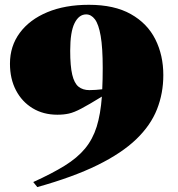

<svg xmlns="http://www.w3.org/2000/svg" viewBox="-20 -750 740 800"><path d="M135.5 29.5 118.5 8.5Q197 -27 249.8 -59.8Q302.5 -92.5 334.5 -131.2Q366.5 -170 382.8 -222Q399 -274 404.5 -347.5Q350 -314 319.2 -297.8Q288.5 -281.5 267 -276.8Q245.5 -272 219 -272Q160.5 -272 116 -299Q71.5 -326 46.5 -373.8Q21.5 -421.5 21.5 -484.5Q21.5 -558 62.5 -613.2Q103.5 -668.5 177.2 -699.2Q251 -730 350.5 -730Q456.5 -730 525.2 -691.2Q594 -652.5 627.2 -586.2Q660.5 -520 660.5 -437Q660.5 -361.5 634.2 -294.8Q608 -228 547.8 -170Q487.5 -112 386.5 -62.2Q285.5 -12.5 135.5 29.5ZM272.5 -538.5Q272.5 -474.5 281 -438.8Q289.5 -403 307.2 -388.8Q325 -374.5 352.5 -374.5Q365.5 -374.5 379.2 -375.5Q393 -376.5 406 -378Q407 -398.5 407.5 -420.5Q408 -442.5 408 -466.5Q408 -551.5 399.5 -600.2Q391 -649 375.5 -669.5Q360 -690 339 -690Q309 -690 290.8 -653.8Q272.5 -617.5 272.5 -538.5Z"/></svg>

Font: Newsreader 72pt ExtraBold
Style: Regular
Weight: 800
Designer: Hugues Gentile
Foundry: Production Type
Version: Version 1.003; ttfautohint (v1.8.3)